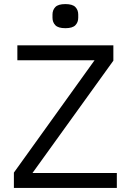

<svg xmlns="http://www.w3.org/2000/svg" viewBox="-20 -920 640 940"><path d="M552 0H48V-75L443 -625H65V-698H535V-623L139 -73H552ZM237 -833V-849Q237 -871 251 -885.5Q265 -900 300 -900Q335 -900 349 -885.5Q363 -871 363 -849V-833Q363 -811 349 -796.5Q335 -782 300 -782Q265 -782 251 -796.5Q237 -811 237 -833Z"/></svg>

Font: IBM Plaex Mono
Style: Regular
Weight: 400
Designer: Mike Abbink, Paul van der Laan, Pieter van Rosmalen
Foundry: Bold Monday
Version: Version 2.003